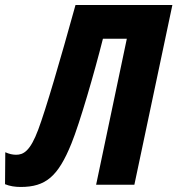

<svg xmlns="http://www.w3.org/2000/svg" viewBox="-60 -734 705 763"><path d="M22 9C122 9 171 -33 224 -164C257 -245 315 -445 349 -580H444L322 0H474L625 -714H240C178 -490 122 -299 92 -219C60 -133 33 -119 4 -119C-10 -119 -23 -122 -39 -129L-40 -2C-21 6 1 9 22 9Z"/></svg>

Font: Noto Sans Display SemiCondensed Extra
Style: Italic
Weight: 800
Width: 4
Italic angle: -12°
Designer: Monotype Design Team
Foundry: Monotype Imaging Inc.
Version: Version 1.900